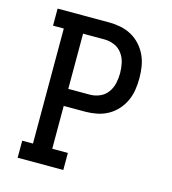

<svg xmlns="http://www.w3.org/2000/svg" viewBox="-109 -825 819 914"><g transform="rotate(15 300.0 -367.5)"><path d="M62 0V-84H115V-651H62V-735H316Q344 -735 372.5 -729.5Q401 -724 426.5 -710Q452 -696 471.5 -674.5Q491 -653 503 -627Q515 -601 519.5 -572.5Q524 -544 524 -515Q524 -486 519.5 -457.5Q515 -429 503 -403Q491 -377 471.5 -355.5Q452 -334 426.5 -320Q401 -306 372.5 -300.5Q344 -295 316 -295H210V-84H287V0ZM210 -379H316Q341 -379 364.5 -389Q388 -399 403 -419.5Q418 -440 423.5 -465Q429 -490 429 -515Q429 -540 423.5 -565Q418 -590 403 -610.5Q388 -631 364.5 -641Q341 -651 316 -651H210Z"/></g></svg>

Font: Iosevka Slab Medium Extended
Style: Regular
Weight: 500
Width: 7
Monospace: yes
Designer: Belleve Invis
Foundry: Belleve Invis
Version: Version 11.1.1; ttfautohint (v1.8.3)